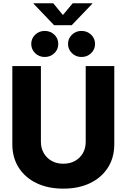

<svg xmlns="http://www.w3.org/2000/svg" viewBox="-20 -1125 762 1155"><path d="M360.8 9.8Q268.6 9.8 199.7 -23.4Q130.9 -56.6 92.5 -116.7Q54.2 -176.8 54.2 -257.8V-727.5H226.1V-272Q226.1 -233.9 243.2 -204.1Q260.3 -174.3 290.5 -157.2Q320.8 -140.1 360.8 -140.1Q401.4 -140.1 431.6 -157.2Q461.9 -174.3 478.8 -203.9Q495.6 -233.4 495.6 -272V-727.5H667.5V-257.8Q667.5 -176.8 629.2 -116.7Q590.8 -56.6 522 -23.4Q453.1 9.8 360.8 9.8ZM470.2 -782.2Q436.5 -782.2 412.8 -805.2Q389.2 -828.1 389.2 -860.8Q389.2 -893.6 412.8 -916.3Q436.5 -939 470.2 -939Q504.4 -939 528.1 -916.3Q551.8 -893.6 551.8 -860.8Q551.8 -827.6 528.1 -804.9Q504.4 -782.2 470.2 -782.2ZM249 -782.2Q214.8 -782.2 191.4 -805.2Q168 -828.1 168 -860.8Q168 -893.6 191.7 -916.3Q215.3 -939 249 -939Q283.2 -939 306.9 -916.3Q330.6 -893.6 330.6 -860.8Q330.6 -827.6 306.9 -804.9Q283.2 -782.2 249 -782.2ZM300.3 -1105.5 358.4 -1034.7 417.5 -1105.5H535.6V-1103L411.6 -973.6H305.2L181.6 -1103V-1105.5Z"/></svg>

Font: Inter 18pt ExtraBold
Style: Regular
Weight: 800
Designer: Rasmus Andersson
Foundry: rsms
Version: Version 4.001;git-66647c0bb